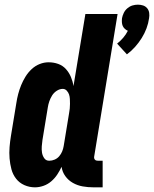

<svg xmlns="http://www.w3.org/2000/svg" viewBox="-20 -795 660 823"><path d="M524 -562 482 -608Q496 -619 508 -633Q520 -647 528 -663Q521 -666 515 -671.5Q509 -677 506 -684Q503 -691 502.5 -699.5Q502 -708 503 -717Q505 -728 510.5 -739.5Q516 -751 526 -759.5Q536 -768 547.5 -771.5Q559 -775 571 -775Q583 -775 593.5 -771.5Q604 -768 611 -759.5Q618 -751 619.5 -739.5Q621 -728 619 -717Q616 -695 608 -673.5Q600 -652 587.5 -632Q575 -612 559 -594Q543 -576 524 -562ZM420 8H381Q357 8 334.5 4Q312 0 292.5 -11Q273 -22 260 -40Q247 -58 244 -80Q236 -63 225.5 -47Q215 -31 200 -18Q185 -5 166.5 1.5Q148 8 130 8Q106 8 84.5 -1.5Q63 -11 49 -29Q35 -47 29 -69.5Q23 -92 21 -116Q19 -140 21 -164.5Q23 -189 27 -213L50 -353Q53 -373 58 -392Q63 -411 70.5 -429.5Q78 -448 89 -466Q100 -484 115.5 -498.5Q131 -513 150 -520.5Q169 -528 188 -528Q210 -528 229.5 -521Q249 -514 262.5 -499Q276 -484 284 -465Q292 -446 295 -426L346 -735H484L384 -126Q383 -122 383.5 -118Q384 -114 386.5 -111Q389 -108 392.5 -107Q396 -106 400 -106H420ZM191 -106Q203 -106 214.5 -111Q226 -116 234 -125.5Q242 -135 246.5 -146Q251 -157 253 -169L276 -309Q278 -319 279 -329.5Q280 -340 280 -350Q280 -360 279.5 -370.5Q279 -381 276 -390Q273 -399 266 -406.5Q259 -414 249 -414Q236 -414 223.5 -406Q211 -398 203.5 -386Q196 -374 191.5 -361Q187 -348 185 -335L162 -195Q160 -181 159 -167.5Q158 -154 160 -141Q162 -128 169.5 -117Q177 -106 191 -106Z"/></svg>

Font: Iosevka Heavy
Style: Italic
Weight: 900
Italic angle: -9°
Monospace: yes
Designer: Belleve Invis
Foundry: Belleve Invis
Version: Version 32.5.0; ttfautohint (v1.8.4)